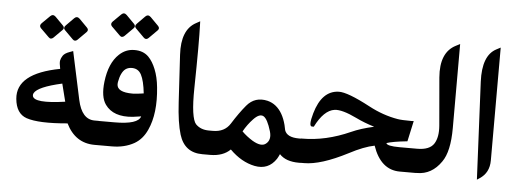

<svg xmlns="http://www.w3.org/2000/svg" viewBox="-50 -863 2806 1043"><g transform="rotate(5 1353.0 -341.5)"><path d="M311 -219.2 286.6 -315.9Q155.3 -286.6 135.7 -250.5Q131.8 -242.7 133.3 -235.4Q141.6 -194.8 311 -219.2ZM334 -103Q177.2 -88.9 109.9 -111.8Q52.2 -131.8 44.9 -211.9Q32.2 -350.1 268.1 -394.5Q261.2 -427.2 263.7 -439.9Q266.1 -452.6 275.4 -466.8Q285.2 -481 311.5 -490.2L330.1 -497.1L386.2 -235.4Q408.7 -131.3 478.5 -131.3H501.5V0.5H490.2Q384.8 0.5 334 -103ZM350 -674.7 393.2 -630.9Q405.9 -618.2 393.7 -606L348.3 -560.6Q334.5 -547.3 321.7 -560.6L276.3 -606Q263.6 -618.2 278 -632.6L320.1 -675.2Q334.5 -689.6 350 -674.7ZM218.7 -674.7 261.9 -630.9Q274.7 -618.2 262.5 -606L217.1 -560.6Q203.2 -547.3 190.5 -560.6L144.5 -606Q132.9 -618.7 146.2 -632.6L189.4 -675.2Q203.8 -689 218.7 -674.7Z M648.9 -433.1Q633.3 -431.6 621.3 -422.9Q609.4 -414.1 600.6 -396Q591.8 -377.9 586.9 -350.6Q585.9 -344.7 585.9 -339.4Q585.9 -294.9 671.9 -294.9Q676.3 -294.9 682.4 -295.4Q688.5 -295.9 696 -296.6Q703.6 -297.4 712.6 -298.6Q721.7 -299.8 731.9 -301.3Q724.6 -369.6 707.5 -402.3Q689.5 -436.5 648.9 -433.1ZM773.9 -107.4Q750 -54.2 705.6 -28.8Q653.3 0.5 584 0.5H491.7V-130.9H587.4Q715.8 -130.9 729 -175.8Q710.4 -172.4 684.1 -169.4Q578.1 -158.7 533.2 -221.7Q503.9 -262.7 513.7 -346.2Q525.9 -448.7 578.6 -498Q613.8 -531.2 659.7 -531.7Q709 -532.7 738.8 -502.9Q762.7 -478.5 778.8 -438Q795.9 -396 801.3 -340.3Q815.9 -198.7 773.9 -107.4ZM733.8 -717.6 777 -673.9Q789.7 -661.1 777.5 -648.9L732.1 -603.5Q718.3 -590.2 705.5 -603.5L660.1 -648.9Q647.4 -661.1 661.8 -675.5L703.9 -718.2Q718.3 -732.6 733.8 -717.6ZM602.5 -717.6 645.7 -673.9Q658.5 -661.1 646.3 -648.9L600.9 -603.5Q587 -590.2 574.3 -603.5L528.3 -648.9Q516.7 -661.7 530 -675.5L573.2 -718.2Q587.6 -732 602.5 -717.6Z M925.3 -270 910.2 -527.8Q902.3 -664.1 981.9 -706.5L1003.4 -718.3L1003.9 -702.6Q1007.8 -606.4 1003.4 -353.5Q1002 -272.9 1008.8 -223.6Q1016.1 -173.8 1029.8 -159.2Q1056.6 -131.3 1102.1 -131.3H1123V0H1077.6Q980.5 0 951.2 -95.2Q931.6 -158.7 925.3 -270Z M1343.3 -96.7Q1392.1 -67.9 1417 -87.4Q1446.3 -109.9 1432.6 -156.2Q1413.1 -221.7 1391.1 -234.4Q1368.7 -247.1 1335.9 -212.4Q1306.2 -181.2 1284.7 -142.6Q1310.1 -117.2 1343.3 -96.7ZM1514.6 -169.4Q1527.3 -130.9 1593.3 -130.9H1613.8V0.5H1603.5Q1569.3 0.5 1542 -8.8Q1515.6 -18.1 1498 -37.1Q1494.6 -29.3 1491.2 -22.9Q1487.8 -16.6 1484.4 -10.7Q1441.9 53.2 1366.2 38.6Q1293 23.9 1230 -39.1Q1190.4 0 1120.1 0H1113.8V-131.3H1124Q1187.5 -131.3 1217.8 -179.2Q1256.3 -240.7 1291.5 -282.7Q1336.4 -336.4 1406.2 -319.8Q1431.2 -313.5 1451.2 -297.4Q1471.2 -281.2 1485.6 -256.1Q1500 -231 1508.8 -196.8Z M2068.8 -147.5Q2072.3 -131.3 2142.6 -131.3H2242.2V0.5H2154.8Q2050.3 0.5 2006.3 -127.9Q1948.7 -116.7 1869.1 -74.7Q1724.1 0 1632.8 0H1603.5V-131.8H1611.3Q1739.3 -131.8 1871.6 -190.9Q1922.4 -213.9 1994.6 -230Q1937.5 -247.6 1895 -268.6Q1813.5 -308.1 1772.5 -302.7Q1714.4 -294.4 1668 -201.7H1657.7Q1638.2 -202.1 1658.7 -273.9Q1694.8 -399.9 1786.6 -402.8Q1835 -404.3 1959.5 -337.9Q2037.1 -296.4 2117.7 -282.7Q2139.6 -278.8 2193.4 -278.8L2206.1 -279.3L2181.6 -167Q2101.6 -158.7 2068.8 -147.5Z M2420.9 -260.3Q2420.9 -131.3 2379.9 -74.2Q2328.6 0 2248.5 0H2231.4V-131.3H2237.8Q2306.2 -131.3 2329.6 -168.9Q2351.6 -204.6 2346.7 -266.1L2324.2 -527.3Q2313 -664.1 2398.9 -707L2420.9 -718.3Z M2619.6 -706.5 2642.1 -718.3V-103Q2642.1 -35.2 2589.8 -1.5L2575.7 7.8L2550.3 -524.4Q2543.9 -667.5 2619.6 -706.5Z"/></g></svg>

Font: Gandom
Style: Bold
Weight: 700
Foundry: DejaVu fonts team - Redesigned by Saber Rastikerdar - Based on Samim Font
Version: Version 0.3